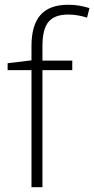

<svg xmlns="http://www.w3.org/2000/svg" viewBox="-20 -785 395 805"><path d="M283 -491H158V0H112V-491H12V-520L112 -532V-592Q112 -679 149.5 -722Q187 -765 266 -765Q293 -765 314.5 -761Q336 -757 355 -751L345 -711Q327 -717 306.5 -720.5Q286 -724 266 -724Q209 -724 183.5 -693.5Q158 -663 158 -592V-531H283Z"/></svg>

Font: Noto Sans Oriya ExtraLight
Style: Regular
Weight: 250
Version: Version 2.003